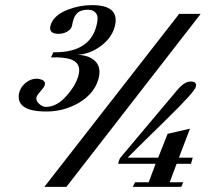

<svg xmlns="http://www.w3.org/2000/svg" viewBox="-20 -729 814 749"><path d="M763 -675 239 0H153L679 -675ZM732 -114 725 -90H669L642 -18H695L687 0H498L507 -18H560L587 -90H441Q443 -101 448 -112L670 -376Q699 -411 723 -411Q749 -411 744 -391Q742 -373 624 -258Q555 -191 519 -155Q483 -119 478 -114H597L634 -207L721 -227L678 -114ZM430 -636Q421 -585 374 -550Q330 -517 279 -515Q320 -515 345 -496Q373 -475 367 -434Q355 -368 288 -328Q229 -294 161 -294Q42 -294 54 -364Q59 -388 79 -405Q99 -422 123 -422Q133 -422 146 -417Q158 -409 155 -399Q154 -393 149 -386.5Q144 -380 138.5 -373.5Q133 -367 128 -360.5Q123 -354 122 -348Q120 -335 133 -323.5Q146 -312 159 -312Q203 -312 242 -358Q281 -403 288 -444Q295 -484 255 -498Q242 -502 223.5 -504Q205 -506 179 -505L188 -525H194Q338 -525 359 -641Q364 -664 355 -677Q344 -691 324 -691Q290 -691 277 -673Q266 -660 261 -629Q258 -614 239 -604Q225 -597 208 -597Q172 -597 176 -625Q185 -668 244 -691Q290 -709 339 -709Q442 -709 430 -636Z"/></svg>

Font: DG Didot
Style: Bold Italic
Weight: 700
Designer: David Gatwood, Takis Katsoulidis, and George D. Matthiopoulos
Foundry: David Gatwood
Version: Version 1.0